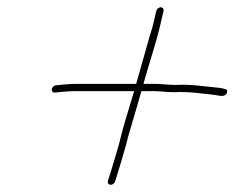

<svg xmlns="http://www.w3.org/2000/svg" viewBox="-20 -561 646 529"><path d="M410.6 -531 402.5 -496C400.7 -488 397.5 -477 392.9 -463C381 -420.3 367.8 -375.8 355.2 -330H190.2C173.9 -330 148.9 -327.6 134.3 -326C120.6 -324.7 118 -304.7 131.6 -306C145.6 -307.5 170.2 -310 185.6 -310H349.6C335.1 -260.7 319.3 -213.5 307.9 -164C298.8 -132.1 290.3 -103.7 281.3 -75L277.5 -63C273.1 -49.7 292.7 -47.7 297.1 -61L300.9 -73C310.1 -102.6 318.6 -130.9 327.9 -164C330.8 -176.7 334.2 -189.5 338.3 -202.5C349.4 -238.6 358.6 -272.8 369.6 -310H399.6C423.2 -310 436.1 -307 460.9 -307C500.8 -309.2 533.5 -303.3 567.8 -300C581 -298.7 599.6 -291 604.9 -305C607.5 -311.7 605.5 -315.3 599 -316C591.6 -318.2 585.8 -319 574.9 -320C539.1 -323.3 506.2 -329.2 465.5 -327C441.1 -327 425.6 -330 404.2 -330H375.2C390.6 -386 410.1 -442.1 422.5 -496L430.6 -531C431.8 -536.3 428.2 -541 422.9 -541C417.6 -541 411.8 -536.3 410.6 -531Z"/></svg>

Font: HoneyBee
Style: UltLitIt
Weight: 100
Foundry: Cannot Into Space Fonts
Version: Version 0.89